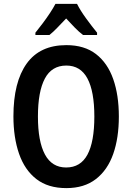

<svg xmlns="http://www.w3.org/2000/svg" viewBox="-20 -957 680 987"><path d="M591 -358Q591 -248 562 -165.5Q533 -83 473 -36.5Q413 10 321 10Q227 10 167 -36.5Q107 -83 78 -166.5Q49 -250 49 -359Q49 -535 117 -630Q185 -725 321 -725Q414 -725 473.5 -679Q533 -633 562 -550.5Q591 -468 591 -358ZM175 -358Q175 -230 211 -163Q247 -96 320 -96Q394 -96 429.5 -162Q465 -228 465 -358Q465 -487 429.5 -553.5Q394 -620 321 -620Q246 -620 210.5 -553Q175 -486 175 -358ZM376 -937Q393 -903 422.5 -862.5Q452 -822 479 -789V-777H407Q386 -793 364.5 -815Q343 -837 320 -862Q296 -837 274.5 -814.5Q253 -792 234 -777H162V-789Q179 -810 199 -836.5Q219 -863 236.5 -889.5Q254 -916 265 -937Z"/></svg>

Font: Noto Sans Lao Looped Condensed SemiBold
Style: Regular
Weight: 600
Width: 3
Designer: Mark Frömberg, Ben Mitchell
Foundry: The Fontpad Ltd
Version: Version 1.002; ttfautohint (v1.8.4.7-5d5b)